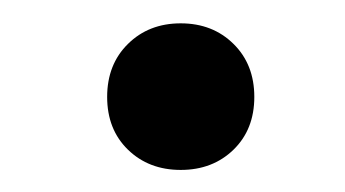

<svg xmlns="http://www.w3.org/2000/svg" viewBox="-20 -139 300 167"><path d="M137.2 8.8Q109.4 8.8 91.3 -8.8Q73.2 -26.4 73.2 -54.7Q73.2 -83 91.3 -100.8Q109.4 -118.7 137.2 -118.7Q165 -118.7 183.1 -100.8Q201.2 -83 201.2 -54.7Q201.2 -26.4 183.1 -8.8Q165 8.8 137.2 8.8Z"/></svg>

Font: Harmattan
Style: Bold
Weight: 700
Designer: George W. Nuss III and SIL International
Foundry: SIL International
Version: Version 4.000